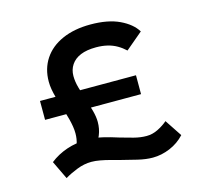

<svg xmlns="http://www.w3.org/2000/svg" viewBox="-105 -832 1041 972"><g transform="rotate(-15 415.5 -345.5)"><path d="M261 -53 176 -74Q190 -82 203 -100Q216 -118 224.5 -144Q233 -170 233 -199Q233 -217 230 -235.5Q227 -254 222 -274Q217 -294 211 -313Q205 -332 199 -351Q190 -380 183.5 -403Q177 -426 173.5 -446.5Q170 -467 170 -487Q170 -554 203.5 -605Q237 -656 300 -684Q363 -712 448 -712Q540 -712 600 -683.5Q660 -655 686 -612L596 -536Q577 -554 554.5 -567Q532 -580 505 -586.5Q478 -593 446 -593Q397 -593 364.5 -579.5Q332 -566 315 -540.5Q298 -515 298 -482Q298 -452 307.5 -419Q317 -386 328 -354Q339 -319 348 -286Q357 -253 357 -226Q357 -190 344.5 -159Q332 -128 310.5 -102.5Q289 -77 261 -53ZM580 21Q545 21 502.5 11Q460 1 422 -9Q396 -16 369.5 -23Q343 -30 318.5 -34.5Q294 -39 273 -39Q235 -39 197 -24Q159 -9 131 8L85 -88Q124 -119 174 -136Q224 -153 282 -153Q323 -153 361.5 -144Q400 -135 443 -121Q477 -111 511.5 -102Q546 -93 578 -93Q609 -93 638 -107.5Q667 -122 689 -141L748 -52Q716 -17 671 2Q626 21 580 21ZM102 -305V-404H605V-305Z"/></g></svg>

Font: Lexend Mega Medium
Style: Regular
Weight: 500
Version: Version 1.007